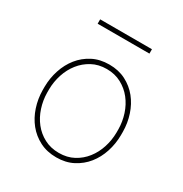

<svg xmlns="http://www.w3.org/2000/svg" viewBox="-168 -844 937 983"><g transform="rotate(30 300.0 -352.5)"><path d="M68.8 -274.4Q69.3 -325.2 85 -372.8Q100.6 -420.4 129.9 -457Q159.2 -493.7 201.9 -515.9Q244.6 -538.1 299.8 -538.1Q355 -538.1 397.7 -516.1Q440.4 -494.1 470 -457.5Q499.5 -420.9 515.1 -373.3Q530.8 -325.7 531.2 -274.4V-253.9Q530.8 -203.1 515.4 -155.5Q500 -107.9 470.7 -71.3Q441.4 -34.7 398.7 -12.5Q356 9.8 300.8 9.8Q245.6 9.8 202.6 -12.2Q159.7 -34.2 130.1 -70.8Q100.6 -107.4 85 -155Q69.3 -202.6 68.8 -253.9ZM95.2 -253.9Q95.7 -209 109.6 -166.3Q123.5 -123.5 149.7 -90.3Q175.8 -57.1 213.9 -36.9Q252 -16.6 300.8 -16.6Q349.6 -16.6 387.2 -36.9Q424.8 -57.1 450.9 -90.6Q477.1 -124 490.7 -166.5Q504.4 -209 504.9 -253.9V-274.4Q504.4 -318.8 490.5 -361.6Q476.6 -404.3 450.4 -437.5Q424.3 -470.7 386.2 -491.2Q348.1 -511.7 299.8 -511.7Q251.5 -511.7 213.6 -491.2Q175.8 -470.7 149.7 -437.5Q123.5 -404.3 109.6 -361.6Q95.7 -318.8 95.2 -274.4ZM448.7 -689H142.6V-714.8H448.7Z"/></g></svg>

Font: Roboto Mono Thin
Style: Regular
Weight: 250
Designer: Google
Version: Version 2.000985; 2015; ttfautohint (v1.3)